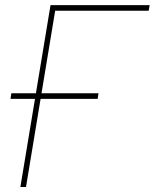

<svg xmlns="http://www.w3.org/2000/svg" viewBox="-20 -748 619 768"><path d="M578.6 -727.5 574.7 -705.1H200.7L84 0H61.5L182.1 -727.5ZM22 -352.5 25.4 -375H374L370.6 -352.5Z"/></svg>

Font: Inter 18pt Thin
Style: Italic
Weight: 250
Italic angle: -9.3988°
Version: Version 4.001;git-66647c0bb